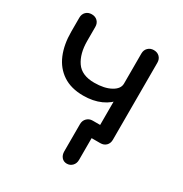

<svg xmlns="http://www.w3.org/2000/svg" viewBox="-168 -674 931 978"><g transform="rotate(30 297.0 -185.5)"><path d="M361 176Q342 176 330.5 162.5Q319 149 319 128V-32Q319 -53 332.5 -66.5Q346 -80 366 -80H457V0H406V128Q406 149 393 162.5Q380 176 361 176ZM260 -166Q188 -166 140 -198Q92 -230 68.5 -286.5Q45 -343 45 -418V-500Q45 -521 58 -534Q71 -547 92 -547Q113 -547 126 -534Q139 -521 139 -500V-418Q139 -343 170.5 -297Q202 -251 276 -251Q335 -251 372.5 -271.5Q410 -292 410 -323H459Q458 -277 432.5 -241.5Q407 -206 362.5 -186Q318 -166 260 -166ZM457 0Q437 0 423.5 -13Q410 -26 410 -47V-500Q410 -521 423.5 -534Q437 -547 457 -547Q478 -547 491 -534Q504 -521 504 -500V-47Q504 -26 491 -13Q478 0 457 0Z"/></g></svg>

Font: Comfortaa SemiBold
Style: Regular
Weight: 600
Designer: Johan Aakerlund
Foundry: Johan Aakerlund
Version: Version 3.104; ttfautohint (v1.8.1.43-b0c9)